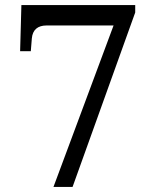

<svg xmlns="http://www.w3.org/2000/svg" viewBox="-20 -734 599 754"><path d="M265 0 511 -685V-714H64L59 -533H101L105 -583C108 -617 128 -634 163 -634H426L190 0Z"/></svg>

Font: Liu Chibing Harmony Marks (Sposobin) Font
Style: Regular
Weight: 400
Designer: Liu Chibing
Foundry: Liu Chibing
Version: Version 1.003